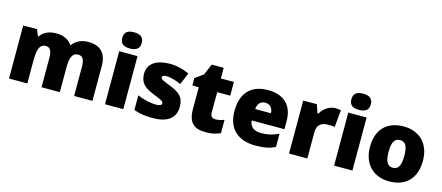

<svg xmlns="http://www.w3.org/2000/svg" viewBox="-52 -1350 4455 1934"><g transform="rotate(15 2175.5 -383.0)"><path d="M741 -563C672 -563 615 -535 580 -486H574C541 -534 490 -563 409 -563C327 -563 272 -530 243 -485H238L210 -553H66V0H257V-242C257 -352 275 -413 341 -413C384 -413 405 -381 405 -301V0H596V-258C596 -357 616 -413 678 -413C722 -413 745 -385 745 -301V0H936V-360C936 -502 867 -563 741 -563Z M1163 -776C1107 -776 1062 -759 1062 -691C1062 -625 1107 -607 1163 -607C1218 -607 1265 -625 1265 -691C1265 -759 1218 -776 1163 -776ZM1258 -553H1067V0H1258Z M1802 -170C1802 -267 1756 -307 1660 -346C1568 -383 1549 -390 1549 -411C1549 -426 1566 -434 1596 -434C1629 -434 1691 -418 1746 -393L1798 -516C1729 -547 1668 -563 1595 -563C1458 -563 1367 -508 1367 -400C1367 -309 1412 -266 1504 -228C1597 -190 1622 -181 1622 -157C1622 -138 1603 -129 1560 -129C1518 -129 1438 -142 1368 -174V-21C1432 3 1489 10 1568 10C1736 10 1802 -65 1802 -170Z M2179 -141C2146 -141 2127 -159 2127 -195V-410H2263V-553H2127V-664H2002L1953 -548L1868 -488V-410H1935V-182C1935 -32 2008 10 2116 10C2188 10 2229 -3 2271 -21V-160C2240 -149 2213 -141 2179 -141Z M2617 -563C2454 -563 2344 -472 2344 -273C2344 -76 2468 10 2635 10C2731 10 2789 -3 2842 -31V-168C2781 -139 2727 -126 2658 -126C2580 -126 2540 -167 2537 -225H2878V-310C2878 -479 2778 -563 2617 -563ZM2624 -433C2676 -433 2704 -394 2705 -345H2541C2546 -406 2579 -433 2624 -433Z M3320 -563C3257 -563 3197 -519 3167 -465H3158L3128 -553H2986V0H3177V-272C3177 -372 3248 -383 3296 -383C3331 -383 3348 -380 3361 -377L3378 -557C3367 -559 3341 -563 3320 -563Z M3552 -776C3496 -776 3451 -759 3451 -691C3451 -625 3496 -607 3552 -607C3607 -607 3654 -625 3654 -691C3654 -759 3607 -776 3552 -776ZM3647 -553H3456V0H3647Z M4308 -278C4308 -461 4193 -563 4034 -563C3861 -563 3756 -461 3756 -278C3756 -93 3871 10 4031 10C4203 10 4308 -93 4308 -278ZM3950 -278C3950 -372 3974 -421 4032 -421C4092 -421 4114 -372 4114 -278C4114 -183 4092 -132 4033 -132C3973 -132 3950 -183 3950 -278Z"/></g></svg>

Font: Noto Sans Kannada Black
Style: Regular
Weight: 900
Designer: Jelle Bosma - Monotype Design Team
Foundry: Monotype Imaging Inc.
Version: Version 2.005